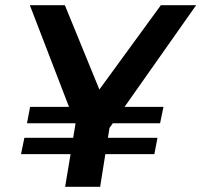

<svg xmlns="http://www.w3.org/2000/svg" viewBox="-20 -720 776 740"><path d="M736 -700 460 -308H610L597 -245H415L402 -227L396 -189H587L575 -126H386L366 0H231L252 -126H61L74 -189H262L271 -243L270 -245H84L96 -308H246L95 -700H230L363 -375L600 -700Z"/></svg>

Font: TypoPRO Montserrat Alternates
Style: Italic
Weight: 500
Italic angle: -11.3°
Designer: Julieta Ulanovsky
Foundry: Julieta Ulanovsky
Version: Version 6.001